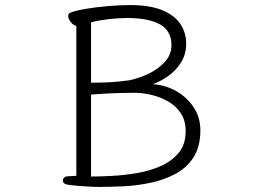

<svg xmlns="http://www.w3.org/2000/svg" viewBox="-20 -729 1040 757"><path d="M281 -627Q269 -629 259 -642Q249 -655 249 -666Q249 -675 257 -679Q277 -687 317.5 -694Q358 -701 406 -705Q454 -709 493 -709Q572 -709 620.5 -688.5Q669 -668 691.5 -634Q714 -600 714 -557Q714 -514 693 -481.5Q672 -449 641.5 -428Q611 -407 582 -397Q632 -394 674.5 -370Q717 -346 743.5 -306Q770 -266 770 -215Q770 -150 742.5 -108Q715 -66 670 -42.5Q625 -19 572 -8Q519 3 466 5.5Q413 8 371 8Q349 8 311 5.5Q273 3 246 -1Q228 -4 228 -17Q228 -24 233.5 -29Q239 -34 248 -34Q256 -34 268.5 -35Q281 -36 281 -36ZM352 -403Q373 -403 398.5 -404Q424 -405 448 -407.5Q472 -410 487 -412Q524 -419 563 -437Q602 -455 629 -484Q656 -513 656 -551Q656 -607 611.5 -632.5Q567 -658 481 -658Q447 -658 408.5 -653.5Q370 -649 339 -641V-403ZM499 -363Q464 -363 418 -361Q372 -359 339 -356V-33Q374 -33 421.5 -35.5Q469 -38 519.5 -46.5Q570 -55 614 -74.5Q658 -94 685 -127Q712 -160 712 -212Q712 -253 693.5 -281.5Q675 -310 645.5 -327.5Q616 -345 582.5 -353.5Q549 -362 519 -363Z"/></svg>

Font: Moon Stars Kai T HW Light
Style: Regular
Weight: 300
Designer: GuiWonder
Version: Version 1.101